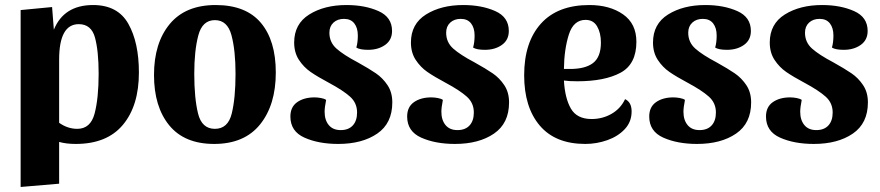

<svg xmlns="http://www.w3.org/2000/svg" viewBox="-20 -550 3499 763"><path d="M532 -262Q532 -130 468.5 -54Q405 22 281 22Q243 22 215 14V180L62 193V-510L187 -522L194 -432Q234 -530 350 -530Q448 -530 490 -455.5Q532 -381 532 -262ZM215 -313V-62Q249 -38 287 -38Q340 -38 356 -99Q372 -160 372 -257Q372 -347 357.5 -400.5Q343 -454 293 -454Q215 -454 215 -313Z M1076 -262Q1076 -133 1013.5 -55.5Q951 22 831 22Q713 22 652.5 -52Q592 -126 592 -252Q592 -379 654.5 -454.5Q717 -530 837 -530Q957 -530 1016.5 -459.5Q1076 -389 1076 -262ZM916 -257Q916 -349 900 -409.5Q884 -470 834 -470Q784 -470 768 -409Q752 -348 752 -257Q752 -160 767 -99Q782 -38 834 -38Q886 -38 901 -99Q916 -160 916 -257Z M1289 -420Q1289 -382 1317 -357Q1345 -332 1402 -302Q1447 -277 1474 -258.5Q1501 -240 1520 -211.5Q1539 -183 1539 -143Q1539 -60 1479 -19Q1419 22 1324 22Q1246 22 1190 -3Q1134 -28 1134 -87Q1134 -125 1161 -144Q1188 -163 1230 -163Q1242 -163 1255.5 -160.5Q1269 -158 1276 -153Q1270 -123 1270 -106Q1270 -73 1286.5 -53Q1303 -33 1334 -33Q1365 -33 1382 -51.5Q1399 -70 1399 -103Q1399 -141 1371 -166Q1343 -191 1287 -221Q1242 -245 1214.5 -264Q1187 -283 1168 -312Q1149 -341 1149 -381Q1149 -455 1209 -492.5Q1269 -530 1357 -530Q1430 -530 1484 -506Q1538 -482 1538 -427Q1538 -391 1510.5 -371.5Q1483 -352 1443 -352Q1410 -352 1396 -361Q1402 -381 1402 -409Q1402 -439 1388 -457Q1374 -475 1347 -475Q1321 -475 1305 -460Q1289 -445 1289 -420Z M1753 -420Q1753 -382 1781 -357Q1809 -332 1866 -302Q1911 -277 1938 -258.5Q1965 -240 1984 -211.5Q2003 -183 2003 -143Q2003 -60 1943 -19Q1883 22 1788 22Q1710 22 1654 -3Q1598 -28 1598 -87Q1598 -125 1625 -144Q1652 -163 1694 -163Q1706 -163 1719.5 -160.5Q1733 -158 1740 -153Q1734 -123 1734 -106Q1734 -73 1750.5 -53Q1767 -33 1798 -33Q1829 -33 1846 -51.5Q1863 -70 1863 -103Q1863 -141 1835 -166Q1807 -191 1751 -221Q1706 -245 1678.5 -264Q1651 -283 1632 -312Q1613 -341 1613 -381Q1613 -455 1673 -492.5Q1733 -530 1821 -530Q1894 -530 1948 -506Q2002 -482 2002 -427Q2002 -391 1974.5 -371.5Q1947 -352 1907 -352Q1874 -352 1860 -361Q1866 -381 1866 -409Q1866 -439 1852 -457Q1838 -475 1811 -475Q1785 -475 1769 -460Q1753 -445 1753 -420Z M2490 -107Q2490 -66 2463 -37Q2436 -8 2393.5 7Q2351 22 2306 22Q2187 22 2125 -51Q2063 -124 2063 -251Q2063 -382 2129.5 -456Q2196 -530 2322 -530Q2403 -530 2456 -493Q2509 -456 2509 -384Q2509 -295 2446 -261Q2383 -227 2274 -227Q2240 -227 2221 -230Q2225 -159 2249 -118Q2273 -77 2331 -77Q2374 -77 2410 -97.5Q2446 -118 2464 -156Q2490 -144 2490 -107ZM2221 -276H2241Q2304 -275 2336 -299Q2368 -323 2368 -381Q2368 -419 2353 -445Q2338 -471 2307 -471Q2259 -471 2240.5 -412.5Q2222 -354 2221 -276Z M2715 -420Q2715 -382 2743 -357Q2771 -332 2828 -302Q2873 -277 2900 -258.5Q2927 -240 2946 -211.5Q2965 -183 2965 -143Q2965 -60 2905 -19Q2845 22 2750 22Q2672 22 2616 -3Q2560 -28 2560 -87Q2560 -125 2587 -144Q2614 -163 2656 -163Q2668 -163 2681.5 -160.5Q2695 -158 2702 -153Q2696 -123 2696 -106Q2696 -73 2712.5 -53Q2729 -33 2760 -33Q2791 -33 2808 -51.5Q2825 -70 2825 -103Q2825 -141 2797 -166Q2769 -191 2713 -221Q2668 -245 2640.5 -264Q2613 -283 2594 -312Q2575 -341 2575 -381Q2575 -455 2635 -492.5Q2695 -530 2783 -530Q2856 -530 2910 -506Q2964 -482 2964 -427Q2964 -391 2936.5 -371.5Q2909 -352 2869 -352Q2836 -352 2822 -361Q2828 -381 2828 -409Q2828 -439 2814 -457Q2800 -475 2773 -475Q2747 -475 2731 -460Q2715 -445 2715 -420Z M3179 -420Q3179 -382 3207 -357Q3235 -332 3292 -302Q3337 -277 3364 -258.5Q3391 -240 3410 -211.5Q3429 -183 3429 -143Q3429 -60 3369 -19Q3309 22 3214 22Q3136 22 3080 -3Q3024 -28 3024 -87Q3024 -125 3051 -144Q3078 -163 3120 -163Q3132 -163 3145.5 -160.5Q3159 -158 3166 -153Q3160 -123 3160 -106Q3160 -73 3176.5 -53Q3193 -33 3224 -33Q3255 -33 3272 -51.5Q3289 -70 3289 -103Q3289 -141 3261 -166Q3233 -191 3177 -221Q3132 -245 3104.5 -264Q3077 -283 3058 -312Q3039 -341 3039 -381Q3039 -455 3099 -492.5Q3159 -530 3247 -530Q3320 -530 3374 -506Q3428 -482 3428 -427Q3428 -391 3400.5 -371.5Q3373 -352 3333 -352Q3300 -352 3286 -361Q3292 -381 3292 -409Q3292 -439 3278 -457Q3264 -475 3237 -475Q3211 -475 3195 -460Q3179 -445 3179 -420Z"/></svg>

Font: Sansita
Style: Bold
Weight: 700
Designer: Pablo Cosgaya
Foundry: Omnibus-Type
Version: Version 1.006